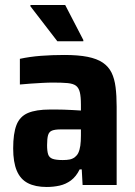

<svg xmlns="http://www.w3.org/2000/svg" viewBox="-20 -737 538 765"><path d="M166 8Q120.7 8 91 -7.4Q61.3 -22.7 46.9 -56.8Q32.5 -90.9 32.5 -145.5Q32.5 -205.3 45.7 -239.1Q58.9 -272.9 91.3 -286.8Q123.7 -300.6 179.5 -300.6Q189.7 -300.6 203.2 -300.6Q216.8 -300.6 233.9 -300.1Q251.1 -299.6 268.6 -298.6Q286 -297.6 302.4 -296.6V-319.6Q302.4 -351.8 298.1 -369.4Q293.7 -387.1 282.8 -395.4Q271.8 -403.7 249.7 -405.9Q227.5 -408 192 -408Q171.8 -408 148.8 -406.7Q125.7 -405.4 102.7 -403.9Q79.8 -402.3 59.2 -400.3V-502.6Q98.3 -511.1 143.2 -514.6Q188.1 -518 236.3 -518Q291.2 -518 328.8 -510.6Q366.4 -503.1 389.4 -487.5Q412.5 -471.8 424.4 -447.7Q436.3 -423.5 440.5 -389.6Q444.8 -355.7 444.8 -311.8V0H309.1L305.7 -62.1H297.4Q283.5 -33.7 262.9 -18.3Q242.3 -3 217.6 2.5Q192.8 8 166 8ZM230.2 -99.3Q246.4 -99.3 257.9 -101.6Q269.3 -104 278.1 -110.7Q286.8 -117.5 291.6 -127Q297.5 -139.1 300 -156.4Q302.4 -173.7 302.4 -197.2V-221.4H222.2Q199.2 -221.4 187.3 -216.7Q175.4 -212 171.5 -198.3Q167.6 -184.7 167.6 -158.5Q167.6 -134.5 171.9 -121.8Q176.1 -109.1 189.6 -104.2Q203 -99.3 230.2 -99.3ZM208.5 -572.6 101.3 -711.8V-717.2H239.7L312 -577.6V-572.6Z"/></svg>

Font: Saira Thin SemiCondensed
Style: Regular
Weight: 100
Width: 4
Version: Version 1.101